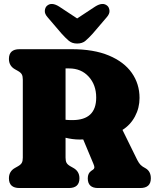

<svg xmlns="http://www.w3.org/2000/svg" viewBox="-20 -948 794 968"><path d="M683.5 -454Q683.5 -404 660.5 -361Q637.5 -318 597.5 -293L672 -141.5Q680.5 -125 689 -116.5Q697.5 -108 714 -99.5Q740.5 -84 740.5 -49Q740.5 0 687 0H474Q422.5 0 422.5 -49Q422.5 -74.5 440 -86.5L449.5 -93Q455 -97 455.8 -103.2Q456.5 -109.5 451 -122L399.5 -245Q391 -244.5 382 -244.5Q363 -244.5 344.8 -247Q326.5 -249.5 310.5 -253.5V-153Q310.5 -136.5 315.5 -127.2Q320.5 -118 334.5 -110L349.5 -101.5Q380.5 -84.5 380.5 -49Q380.5 0 327 0H78.5Q25 0 25 -49Q25 -84.5 56 -101.5L71 -110Q85 -118 90 -127.2Q95 -136.5 95 -153V-547Q95 -563.5 90 -572.8Q85 -582 71 -590L56 -598.5Q25 -615.5 25 -651Q25 -700 78.5 -700H341Q453 -700 529.2 -668Q605.5 -636 644.5 -580.5Q683.5 -525 683.5 -454ZM310.5 -603V-344Q325 -342.5 345 -342.5Q465 -342.5 465 -456Q465 -520 427.2 -561.5Q389.5 -603 328.5 -603ZM447 -778Q427 -756 410.8 -742.2Q394.5 -728.5 369 -728.5Q343.5 -728.5 327.2 -742.2Q311 -756 291 -778L220 -861Q204.5 -878.5 206 -894.2Q207.5 -910 216 -918Q239 -939.5 278 -915L369 -855L460 -915Q499 -939.5 522 -918Q530.5 -910 532 -894.2Q533.5 -878.5 518 -861Z"/></svg>

Font: Fraunces 144pt SuperSoft Black
Style: Regular
Weight: 900
Version: Version 1.000;[b76b70a41]